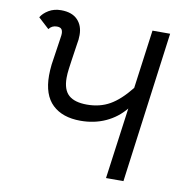

<svg xmlns="http://www.w3.org/2000/svg" viewBox="-79 -780 841 857"><g transform="rotate(10 341.5 -351.5)"><path d="M300 -232Q218 -232 172.5 -275.5Q127 -319 127 -407Q127 -430 130 -457L147 -571L150 -592Q152 -609 146.5 -618.5Q141 -628 124 -628Q101 -628 88 -610L39 -655Q50 -674 74 -688.5Q98 -703 130 -703Q179 -703 204.5 -677Q230 -651 230 -608Q230 -594 229 -587L226 -568L214 -487Q209 -454 209 -451Q206 -429 206 -410Q206 -356 233 -332Q260 -308 316 -308Q374 -308 419 -333.5Q464 -359 511 -418L547 -684H627L536 0H457L501 -323Q465 -279 413.5 -255.5Q362 -232 300 -232Z"/></g></svg>

Font: Bellota
Style: Bold Italic
Weight: 700
Italic angle: -7.5°
Designer: Kemie Guaida
Foundry: Kemie Guaida
Version: Version 4.001